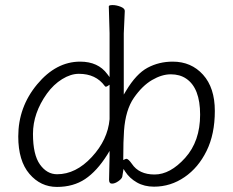

<svg xmlns="http://www.w3.org/2000/svg" viewBox="-20 -724 920 757"><path d="M412 -254V-390Q401 -382 398 -382Q395 -382 393 -385Q358 -433 291 -433Q259 -433 225 -412Q191 -391 165 -355Q110 -278 110 -196Q110 -114 137.5 -75.5Q165 -37 205 -37Q279 -37 342 -105Q405 -173 412 -254ZM403 -114Q362 -49 315.5 -18Q269 13 204.5 13Q140 13 96 -38.5Q52 -90 52 -186Q52 -302 126.5 -391.5Q201 -481 296 -481Q367 -481 403 -432L412 -420V-593L409 -699Q409 -704 424 -704Q439 -704 455.5 -697.5Q472 -691 472 -681L468 -592V-351L477 -366Q517 -433 562 -457Q607 -481 661 -481Q734 -481 780.5 -429.5Q827 -378 827 -286.5Q827 -195 794.5 -129Q762 -63 708 -26Q653 12 587 12Q549 12 520 -4.5Q491 -21 474 -47L467 -58L462 -27Q460 -19 446.5 -9.5Q433 0 421.5 0Q410 0 410 -15L412 -106V-129ZM472 -681ZM466 -93Q476 -98 478 -98Q486 -98 500 -78Q528 -36 589.5 -36Q651 -36 710 -101.5Q769 -167 769 -272Q769 -377 714 -414Q689 -431 653.5 -431Q618 -431 579.5 -408.5Q541 -386 508 -338.5Q475 -291 469 -209Q466 -167 466 -101Z"/></svg>

Font: LXGW WenKai Light
Style: Regular
Weight: 300
Designer: LXGW / Fontworks Inc.
Foundry: LXGW / Fontworks Inc.
Version: Version 1.501; October 10, 2024